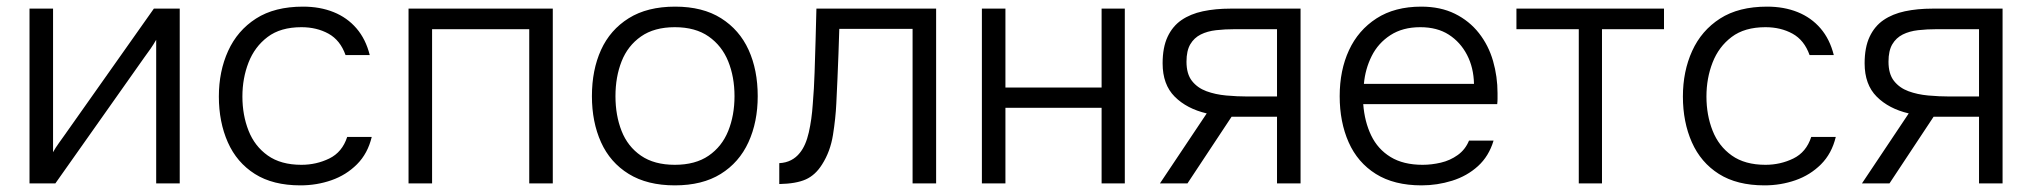

<svg xmlns="http://www.w3.org/2000/svg" viewBox="-20 -553 6128 579"><path d="M69 0V-527H140V-94Q147 -107 157.5 -121.5Q168 -136 175 -146L444 -527H522V0H451V-433Q443 -419 434 -406Q425 -393 416 -381L147 0Z M886 6Q803 6 748.5 -28.5Q694 -63 667 -124Q640 -185 640 -262Q640 -338 668 -399.5Q696 -461 752 -497Q808 -533 894 -533Q945 -533 986 -516.5Q1027 -500 1055 -467.5Q1083 -435 1095 -387H1022Q1006 -432 970.5 -451.5Q935 -471 889 -471Q826 -471 787 -441.5Q748 -412 729.5 -364.5Q711 -317 711 -262Q711 -206 729.5 -159Q748 -112 787.5 -84Q827 -56 889 -56Q934 -56 973 -75Q1012 -94 1027 -140H1101Q1089 -90 1056.5 -57.5Q1024 -25 979.5 -9.5Q935 6 886 6Z M1212 0V-527H1647V0H1576V-465H1283V0Z M2015 6Q1932 6 1876 -28.5Q1820 -63 1792.5 -124Q1765 -185 1765 -263Q1765 -342 1792.5 -402.5Q1820 -463 1876 -498Q1932 -533 2016 -533Q2099 -533 2154.5 -498Q2210 -463 2237.5 -402.5Q2265 -342 2265 -263Q2265 -185 2237 -124Q2209 -63 2153.5 -28.5Q2098 6 2015 6ZM2015 -56Q2077 -56 2117 -83.5Q2157 -111 2176 -158Q2195 -205 2195 -263Q2195 -321 2176 -368Q2157 -415 2117 -443Q2077 -471 2015 -471Q1953 -471 1913 -443Q1873 -415 1854.5 -368Q1836 -321 1836 -263Q1836 -205 1854.5 -158Q1873 -111 1913 -83.5Q1953 -56 2015 -56Z M2330 2V-61Q2350 -62 2365.5 -70Q2381 -78 2392 -92Q2410 -114 2419 -153.5Q2428 -193 2431 -239Q2435 -286 2436.5 -334.5Q2438 -383 2439.5 -431.5Q2441 -480 2442 -527H2803V0H2732V-466H2511Q2510 -428 2508.5 -390.5Q2507 -353 2505.5 -316Q2504 -279 2502 -241Q2500 -197 2492 -146.5Q2484 -96 2459 -57Q2439 -25 2410 -12Q2381 1 2330 2Z M2941 0V-527H3012V-289H3302V-527H3372V0H3302V-228H3012V0Z M3478 0 3619 -211Q3559 -225 3522.5 -261.5Q3486 -298 3486 -362Q3486 -410 3501 -442Q3516 -474 3543 -492.5Q3570 -511 3607.5 -519Q3645 -527 3691 -527H3902V0H3831V-201H3694L3561 0ZM3743 -262H3831V-465H3705Q3674 -465 3647.5 -462Q3621 -459 3601 -449Q3581 -439 3569.5 -419.5Q3558 -400 3558 -367Q3558 -330 3574.5 -309Q3591 -288 3618 -278Q3645 -268 3678 -265Q3711 -262 3743 -262Z M4267 6Q4184 6 4129 -28.5Q4074 -63 4047 -124Q4020 -185 4020 -263Q4020 -341 4048 -401.5Q4076 -462 4131 -497.5Q4186 -533 4266 -533Q4324 -533 4367.5 -511.5Q4411 -490 4440 -453Q4469 -416 4482.5 -369Q4496 -322 4496 -272Q4496 -263 4496 -255Q4496 -247 4495 -239H4091Q4095 -186 4115 -144.5Q4135 -103 4173.5 -79.5Q4212 -56 4270 -56Q4297 -56 4325 -62.5Q4353 -69 4376 -85.5Q4399 -102 4410 -129H4484Q4470 -82 4437 -52Q4404 -22 4359 -8Q4314 6 4267 6ZM4093 -300H4425Q4424 -349 4404 -387.5Q4384 -426 4349 -448.5Q4314 -471 4263 -471Q4210 -471 4173 -447Q4136 -423 4116.5 -384Q4097 -345 4093 -300Z M4741 0V-465H4553V-527H4998V-465H4811V0Z M5301 6Q5218 6 5163.5 -28.5Q5109 -63 5082 -124Q5055 -185 5055 -262Q5055 -338 5083 -399.5Q5111 -461 5167 -497Q5223 -533 5309 -533Q5360 -533 5401 -516.5Q5442 -500 5470 -467.5Q5498 -435 5510 -387H5437Q5421 -432 5385.5 -451.5Q5350 -471 5304 -471Q5241 -471 5202 -441.5Q5163 -412 5144.5 -364.5Q5126 -317 5126 -262Q5126 -206 5144.5 -159Q5163 -112 5202.5 -84Q5242 -56 5304 -56Q5349 -56 5388 -75Q5427 -94 5442 -140H5516Q5504 -90 5471.5 -57.5Q5439 -25 5394.5 -9.5Q5350 6 5301 6Z M5595 0 5736 -211Q5676 -225 5639.5 -261.5Q5603 -298 5603 -362Q5603 -410 5618 -442Q5633 -474 5660 -492.5Q5687 -511 5724.5 -519Q5762 -527 5808 -527H6019V0H5948V-201H5811L5678 0ZM5860 -262H5948V-465H5822Q5791 -465 5764.5 -462Q5738 -459 5718 -449Q5698 -439 5686.5 -419.5Q5675 -400 5675 -367Q5675 -330 5691.5 -309Q5708 -288 5735 -278Q5762 -268 5795 -265Q5828 -262 5860 -262Z"/></svg>

Font: Onest Light
Style: Regular
Weight: 300
Designer: Dmitri Voloshin, Andrey Kudryavtsev
Foundry: Dmitri Voloshin, Andrey Kudryavtsev
Version: Version 1.000;gftools[0.9.33]